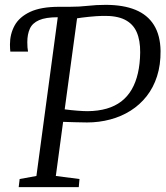

<svg xmlns="http://www.w3.org/2000/svg" viewBox="-20 -771 682 791"><path d="M57 0 61 -33.5 130 -46 218 -700 208 -719 224 -743H266.5Q307 -743 341.8 -747Q376.5 -751 415.5 -751Q488 -751 538 -730.5Q588 -710 614.2 -667.8Q640.5 -625.5 641.5 -561Q642 -503.5 627 -456.8Q612 -410 584 -374.5Q556 -339 518 -315Q480 -291 434.2 -278.8Q388.5 -266.5 338.5 -266.5Q314 -266.5 287.2 -267.5Q260.5 -268.5 240 -269L210 -46L307.5 -33.5L304.5 0ZM341.5 -313Q385 -313.5 419.5 -323.5Q454 -333.5 479.8 -353.2Q505.5 -373 522.5 -402.2Q539.5 -431.5 548.2 -469.8Q557 -508 557.5 -555Q558 -605 543 -639Q528 -673 494 -690Q460 -707 402.5 -705.5Q378.5 -705 346.8 -701.8Q315 -698.5 297.5 -695.5L246.5 -320.5Q273 -317 298.8 -315Q324.5 -313 341.5 -313ZM22.5 -558.5Q22 -565 21.5 -571.5Q21 -578 21 -588Q21 -630.5 40.2 -665.8Q59.5 -701 104 -722Q148.5 -743 224 -743L218 -700Q168.5 -700 141 -688Q113.5 -676 103 -652.8Q92.5 -629.5 92.5 -597.5Q92.5 -585 93.2 -576.2Q94 -567.5 95.5 -558.5Z"/></svg>

Font: Merriweather 28pt Light
Style: Italic
Weight: 300
Italic angle: -7.8°
Version: Version 2.101